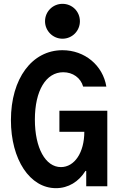

<svg xmlns="http://www.w3.org/2000/svg" viewBox="-20 -972 640 1002"><path d="M290 -284H420C420 -176 369 -100 298 -100C217 -100 162 -200 162 -348C162 -499 220 -595 310 -595C360 -595 401 -566 414 -520H535C517 -631 422 -710 306 -710C147 -710 37 -562 37 -345C37 -139 136 10 272 10C337 10 391 -24 426 -80H430V0H540V-394H290ZM215 -861C215 -811 256 -770 306 -770C357 -770 397 -811 397 -861C397 -912 357 -952 306 -952C256 -952 215 -912 215 -861Z"/></svg>

Font: CommitMono
Style: 700Regular
Weight: 700
Monospace: yes
Designer: Eigil Nikolajsen
Foundry: Eigil Nikolajsen
Version: Version 1.143